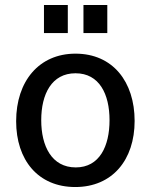

<svg xmlns="http://www.w3.org/2000/svg" viewBox="-20 -743 607 773"><path d="M253 -723H157V-610H253ZM412 -723H316V-610H412ZM283 10C433 10 522 -100 522 -256C522 -414 434 -527 284 -527C137 -527 45 -416 45 -255C45 -99 133 10 283 10ZM285 -69C188 -69 146 -155 146 -259C146 -364 188 -448 284 -448C380 -448 421 -364 421 -259C421 -155 381 -69 285 -69Z"/></svg>

Font: United Sans Medium
Style: Regular
Weight: 500
Designer: Pablo Impallari, Rodrigo Fuenzalida (Modified by Dan O. Williams)
Version: Version 1.000;PS 001.000;hotconv 1.0.88;makeotf.lib2.5.64775